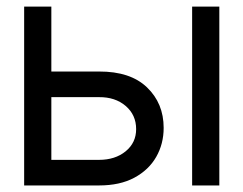

<svg xmlns="http://www.w3.org/2000/svg" viewBox="-20 -566 743 586"><path d="M126 -347.7H282.2Q377.9 -348.1 428.7 -299.3Q479.5 -250.5 479.5 -175.8Q479.5 -127 456.8 -87.2Q434.1 -47.4 390.1 -23.7Q346.2 0 282.2 0H53.7V-545.9H136.7V-78.1H282.2Q331.5 -78.1 363.5 -104.2Q395.5 -130.4 395.5 -171.9Q395.5 -215.3 363.5 -242.7Q331.5 -270 282.2 -269.5H126ZM566.4 0V-545.9H649.4V0Z"/></svg>

Font: Inter Tight
Style: Regular
Weight: 400
Designer: Rasmus Andersson
Foundry: rsms
Version: Version 3.002